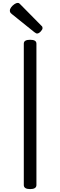

<svg xmlns="http://www.w3.org/2000/svg" viewBox="-20 -1289 415 1323"><path d="M188 14Q166 14 155 7Q144 0 144 -14V-988Q144 -1002 155 -1008.5Q166 -1015 188 -1015Q209 -1015 220 -1008.5Q231 -1002 231 -988V-14Q231 0 220 7Q209 14 188 14ZM235 -1058Q231 -1058 226.5 -1061Q222 -1064 216 -1068L63 -1191Q53 -1199 50.5 -1204Q48 -1209 48 -1216Q48 -1227 57 -1239Q66 -1251 79 -1260Q92 -1269 102 -1269Q108 -1269 112.5 -1266Q117 -1263 121 -1258L264 -1113Q271 -1107 272 -1103Q273 -1099 273 -1095Q273 -1085 260 -1071.5Q247 -1058 235 -1058Z"/></svg>

Font: Playwrite NG Modern
Style: Regular
Weight: 400
Designer: Veronika Burian, José Scaglione
Foundry: TypeTogether
Version: Version 1.002